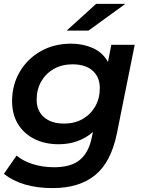

<svg xmlns="http://www.w3.org/2000/svg" viewBox="-25 -764 739 985"><path d="M245 201Q88 201 -5 128L60 34Q91 61 142 77.5Q193 94 253 94Q340 94 385.5 55.5Q431 17 446 -60L452 -87Q418 -57 373.5 -40.5Q329 -24 276 -24Q206 -24 152.5 -50.5Q99 -77 68 -126.5Q37 -176 37 -245Q37 -328 76 -395Q115 -462 183.5 -501Q252 -540 340 -540Q400 -540 451 -517.5Q502 -495 529 -446L546 -534H666L575 -81Q545 68 463 134.5Q381 201 245 201ZM304 -130Q358 -130 399 -153.5Q440 -177 463.5 -218Q487 -259 487 -312Q487 -369 450 -401.5Q413 -434 347 -434Q293 -434 251.5 -410.5Q210 -387 186.5 -346Q163 -305 163 -252Q163 -196 200.5 -163Q238 -130 304 -130ZM317 -607 468 -744H618L429 -607Z"/></svg>

Font: Montserrat SemiBold
Style: Italic
Weight: 600
Italic angle: -11.3°
Designer: Julieta Ulanovsky
Foundry: Julieta Ulanovsky
Version: Version 9.000; ttfautohint (v1.8.4.7-5d5b)